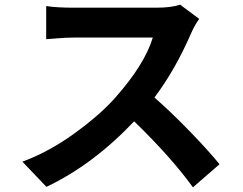

<svg xmlns="http://www.w3.org/2000/svg" viewBox="-20 -759 1040 823"><path d="M834 -678Q815 -652 799 -616Q732 -461 642 -341Q712 -280 792.5 -197Q873 -114 921 -55L807 44Q713 -86 555 -239Q379 -53 179 42L76 -66Q190 -108 299.5 -187.5Q409 -267 472 -338Q600 -482 635 -598H296Q263 -598 223.5 -594.5Q184 -591 178 -591V-733Q225 -726 296 -726H649Q715 -726 752 -739Z"/></svg>

Font: Swei Fan Sans CJK TC
Style: Bold
Weight: 700
Version: Version 2.130